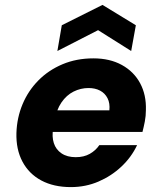

<svg xmlns="http://www.w3.org/2000/svg" viewBox="-20 -751 654 783"><path d="M269 12Q199 12 148.5 -15Q98 -42 71.5 -92Q45 -142 47 -209Q49 -271 72 -326Q95 -381 136.5 -423Q178 -465 235 -489Q292 -513 361 -513Q428 -513 477 -486Q526 -459 551.5 -411.5Q577 -364 575 -302Q575 -278 570.5 -255Q566 -232 561 -213H152L168 -301H426Q429 -330 418.5 -350.5Q408 -371 388 -381.5Q368 -392 341 -392Q309 -392 280 -377.5Q251 -363 230.5 -333Q210 -303 202 -257L197 -228Q191 -194 199.5 -167.5Q208 -141 231 -125.5Q254 -110 289 -110Q322 -110 346 -123.5Q370 -137 385 -159H539Q516 -110 475 -71.5Q434 -33 381.5 -10.5Q329 12 269 12ZM214 -543 232 -648 398 -731 534 -648 515 -543 380 -628Z"/></svg>

Font: DM Sans 18pt Black
Style: Italic
Weight: 900
Italic angle: -10°
Designer: Colophon Foundry, Jonny Pinhorn
Foundry: Colophon Foundry
Version: Version 4.004;gftools[0.9.30]